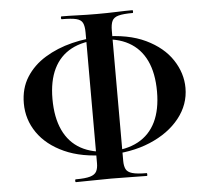

<svg xmlns="http://www.w3.org/2000/svg" viewBox="-51 -728 891 817"><g transform="rotate(-5 394.5 -319.0)"><path d="M380 -69Q275 -69 201 -102.5Q127 -136 88 -192.5Q49 -249 49 -318Q49 -382 79 -429.5Q109 -477 160.5 -508.5Q212 -540 276 -556Q340 -572 407 -572Q517 -572 591 -536.5Q665 -501 702.5 -444Q740 -387 740 -324Q740 -253 694 -195Q648 -137 567 -103Q486 -69 380 -69ZM394 -83Q467 -83 517 -110Q567 -137 592.5 -189.5Q618 -242 618 -319Q618 -398 592.5 -451.5Q567 -505 517.5 -532.5Q468 -560 395 -560Q322 -560 272.5 -533.5Q223 -507 197.5 -455Q172 -403 172 -326Q172 -247 197.5 -192.5Q223 -138 272.5 -110.5Q322 -83 394 -83ZM241 35Q238 35 238 29Q238 23 241 23Q282 23 302.5 17Q323 11 330 -2.5Q337 -16 337 -37V-596Q337 -623 330 -637Q323 -651 302.5 -656Q282 -661 241 -661Q238 -661 238 -667Q238 -673 241 -673Q272 -673 310.5 -671.5Q349 -670 392 -670Q438 -670 476 -671.5Q514 -673 544 -673Q546 -673 546 -667Q546 -661 544 -661Q504 -661 483.5 -655.5Q463 -650 456 -635.5Q449 -621 449 -594V-37Q449 -16 455.5 -2.5Q462 11 482.5 17Q503 23 544 23Q546 23 546 29Q546 35 544 35Q513 35 475.5 34Q438 33 392 33Q349 33 310.5 34Q272 35 241 35Z"/></g></svg>

Font: Cormorant
Style: Bold
Weight: 700
Designer: Christian Thalmann (Catharsis Fonts)
Foundry: Catharsis Fonts
Version: Version 4.000